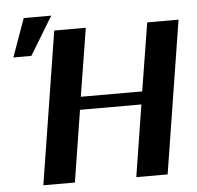

<svg xmlns="http://www.w3.org/2000/svg" viewBox="-54 -836 912 891"><g transform="rotate(-5 402.0 -390.5)"><path d="M25 -603H109L217 -781H89ZM112 0H259L312 -334H598L545 0H691L804 -711H658L607 -394H321L372 -711H225Z"/></g></svg>

Font: Aerodynamic
Style: Obl
Weight: 500
Designer: Google
Version: Version 2.000980; 2014